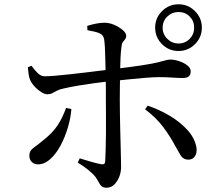

<svg xmlns="http://www.w3.org/2000/svg" viewBox="-20 -839 1040 896"><path d="M813 -601Q768 -601 736 -633Q704 -665 704 -710Q704 -755 736 -787Q768 -819 813 -819Q858 -819 890 -787Q922 -755 922 -710Q922 -665 890 -633Q858 -601 813 -601ZM478 37Q462 37 454.5 30.5Q447 24 441.5 13Q436 2 425 -14Q412 -30 389.5 -48Q367 -66 343 -80L352 -100Q379 -92 405.5 -84Q432 -76 451 -73Q460 -71 465 -73.5Q470 -76 471 -86Q472 -105 473 -140Q474 -175 474.5 -218Q475 -261 474.5 -303Q474 -345 474 -377Q474 -399 474 -429.5Q474 -460 473 -494.5Q472 -529 471.5 -561Q471 -593 469.5 -618Q468 -643 466 -655Q463 -676 444 -684Q425 -692 388 -698L387 -718Q404 -724 426.5 -728.5Q449 -733 467 -733Q490 -733 513 -723Q536 -713 552.5 -699Q569 -685 569 -672Q569 -662 563.5 -655.5Q558 -649 553 -642Q548 -635 547 -621Q544 -601 542.5 -570.5Q541 -540 540.5 -505.5Q540 -471 539.5 -437Q539 -403 539 -376Q539 -351 539.5 -314.5Q540 -278 541 -237.5Q542 -197 543 -159.5Q544 -122 544.5 -95Q545 -68 545 -58Q545 -36 536.5 -14Q528 8 513 22.5Q498 37 478 37ZM158 -72Q139 -72 128 -83.5Q117 -95 117 -112Q117 -128 124 -137Q131 -146 144 -155Q157 -164 175 -179Q226 -218 250 -256Q274 -294 288 -335L313 -330Q310 -288 296.5 -243Q283 -198 262 -159Q241 -120 214 -96Q187 -72 158 -72ZM201 -399Q189 -399 173.5 -408.5Q158 -418 143.5 -433Q129 -448 121 -465Q116 -476 113.5 -493.5Q111 -511 110 -525L127 -532Q142 -511 157.5 -496.5Q173 -482 191 -483Q207 -483 236.5 -485.5Q266 -488 303 -492Q340 -496 377.5 -500.5Q415 -505 446.5 -509Q478 -513 497 -515Q589 -526 641 -534Q693 -542 718.5 -548.5Q744 -555 754.5 -558Q765 -561 774 -561Q794 -561 816.5 -553.5Q839 -546 854.5 -533.5Q870 -521 870 -507Q870 -490 861 -482.5Q852 -475 832 -475Q809 -475 783.5 -477Q758 -479 722 -479Q699 -479 660 -476Q621 -473 578.5 -468.5Q536 -464 499 -460Q465 -457 424.5 -451.5Q384 -446 345 -439.5Q306 -433 277 -426Q257 -422 245 -415.5Q233 -409 223.5 -404Q214 -399 201 -399ZM859 -94Q835 -94 822 -115.5Q809 -137 796 -161Q775 -201 742 -245.5Q709 -290 657 -329L669 -346Q723 -328 772.5 -298.5Q822 -269 856 -231Q890 -193 897 -149Q900 -125 889.5 -109.5Q879 -94 859 -94ZM813 -636Q844 -636 865 -657.5Q886 -679 886 -710Q886 -741 865 -762Q844 -783 813 -783Q783 -783 761 -762Q739 -741 739 -710Q739 -679 761 -657.5Q783 -636 813 -636Z"/></svg>

Font: Noto Serif SC ExtraLight Medium
Style: Regular
Weight: 500
Version: Version 2.002-H1;hotconv 1.1.0;makeotfexe 2.6.0